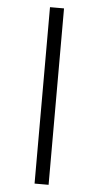

<svg xmlns="http://www.w3.org/2000/svg" viewBox="-58 -735 477 927"><g transform="rotate(5 180.5 -271.5)"><path d="M146 156V-699H214V156Z"/></g></svg>

Font: Faustina Light Medium
Style: Regular
Weight: 500
Version: Version 1.200